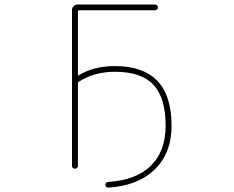

<svg xmlns="http://www.w3.org/2000/svg" viewBox="-20 -773 1040 853"><path d="M460.9 35.2Q582 27.3 646.5 -33.2Q715.8 -98.6 715.8 -214.8Q715.8 -337.9 662.1 -396Q608.4 -454.1 491.2 -454.1Q397.5 -454.1 329.1 -409.2Q326.2 -406.2 326.2 -402.3V-36.1Q326.2 -30.3 322.3 -26.9Q318.4 -23.4 313 -23.4Q307.6 -23.4 303.7 -26.9Q299.8 -30.3 299.8 -36.1V-728.5Q299.8 -738.3 307.1 -745.6Q314.5 -752.9 324.2 -752.9H668.9Q673.8 -752.9 677.7 -749Q681.6 -745.1 681.6 -739.7Q681.6 -734.4 677.7 -731Q673.8 -727.5 668.9 -727.5H330.1Q326.2 -727.5 326.2 -722.7V-440.4Q326.2 -436.5 329.1 -438.5L333 -440.4Q398.4 -479.5 491.2 -479.5Q553.7 -479.5 600.6 -462.9Q647.5 -446.3 678.7 -414.1Q742.2 -348.6 742.2 -214.8Q742.2 -152.3 722.7 -103Q703.1 -53.7 664.1 -17.1Q625 19.5 570.3 39.1Q522.5 56.6 460.9 60.5Q460.9 60.5 460 60.5Q456.1 60.5 452.1 57.6Q448.2 53.7 448.2 48.3Q448.2 43 451.7 39.1Q455.1 35.2 460.9 35.2Z"/></svg>

Font: Rounded Mgen+ 1mn thin
Style: Regular
Weight: 100
Designer: [Source Han Sans]
Ryoko NISHIZUKA  (kana & ideographs); Paul D. Hunt (Latin, Greek & Cyrillic); Wenlong ZHANG  (bopomofo
Version: Version 1.059.20150602